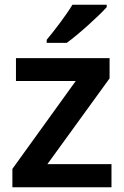

<svg xmlns="http://www.w3.org/2000/svg" viewBox="-20 -852 521 806"><path d="M428 -822V-832H284C257 -787 207 -722 176 -685V-672H260C309 -707 395 -785 428 -822ZM448 -66V-163H179L440 -523V-608H47V-512H298L32 -143V-66Z"/></svg>

Font: Noto Sans Malayalam UI SemiBold
Style: Regular
Weight: 600
Designer: Jelle Bosma - Monotype Design Team
Foundry: Monotype Imaging Inc.
Version: Version 2.104